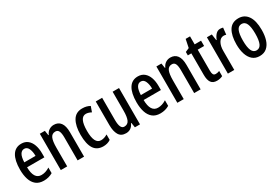

<svg xmlns="http://www.w3.org/2000/svg" viewBox="52 -1560 3571 2471"><g transform="rotate(-30 1837.0 -324.5)"><path d="M220 -549Q277 -549 315 -517.5Q353 -486 372 -432Q391 -378 391 -309V-248H134Q136 -69 247 -69Q278 -69 308 -78.5Q338 -88 370 -108V-25Q311 10 238 10Q167 10 123.5 -25.5Q80 -61 60 -123.5Q40 -186 40 -266Q40 -404 85.5 -476.5Q131 -549 220 -549ZM220 -473Q182 -473 160 -436.5Q138 -400 135 -321H302Q302 -384 282 -428.5Q262 -473 220 -473Z M703 -550Q768 -550 803 -503.5Q838 -457 838 -363V0H742V-341Q742 -403 727.5 -434Q713 -465 678 -465Q628 -465 607.5 -420.5Q587 -376 587 -275V0H492V-540H567L578 -469H584Q601 -509 633 -529.5Q665 -550 703 -550Z M1123 10Q1028 10 983.5 -59Q939 -128 939 -266Q939 -396 984 -473Q1029 -550 1125 -550Q1162 -550 1189 -542.5Q1216 -535 1239 -522L1211 -443Q1168 -466 1132 -466Q1036 -466 1036 -267Q1036 -73 1134 -73Q1159 -73 1182.5 -80.5Q1206 -88 1231 -103V-22Q1207 -5 1178.5 2.5Q1150 10 1123 10Z M1669 -540V0H1593L1582 -71H1576Q1540 10 1459 10Q1386 10 1354.5 -43.5Q1323 -97 1323 -188V-540H1418V-210Q1418 -75 1480 -75Q1533 -75 1553.5 -120Q1574 -165 1574 -256V-540Z M1952 -549Q2009 -549 2047 -517.5Q2085 -486 2104 -432Q2123 -378 2123 -309V-248H1866Q1868 -69 1979 -69Q2010 -69 2040 -78.5Q2070 -88 2102 -108V-25Q2043 10 1970 10Q1899 10 1855.5 -25.5Q1812 -61 1792 -123.5Q1772 -186 1772 -266Q1772 -404 1817.5 -476.5Q1863 -549 1952 -549ZM1952 -473Q1914 -473 1892 -436.5Q1870 -400 1867 -321H2034Q2034 -384 2014 -428.5Q1994 -473 1952 -473Z M2435 -550Q2500 -550 2535 -503.5Q2570 -457 2570 -363V0H2474V-341Q2474 -403 2459.5 -434Q2445 -465 2410 -465Q2360 -465 2339.5 -420.5Q2319 -376 2319 -275V0H2224V-540H2299L2310 -469H2316Q2333 -509 2365 -529.5Q2397 -550 2435 -550Z M2840 -74Q2853 -74 2866.5 -77Q2880 -80 2895 -86V-9Q2857 10 2810 10Q2751 10 2724.5 -27.5Q2698 -65 2698 -142V-461H2646V-512L2703 -537L2728 -659H2793V-540H2888V-461H2793V-148Q2793 -111 2803 -92.5Q2813 -74 2840 -74Z M3176 -550Q3185 -550 3195.5 -548.5Q3206 -547 3218 -544L3207 -444Q3199 -447 3189.5 -448.5Q3180 -450 3171 -450Q3124 -450 3096.5 -402Q3069 -354 3070 -280V0H2975V-540H3048L3061 -448H3067Q3084 -493 3111 -521.5Q3138 -550 3176 -550Z M3634 -270Q3634 -189 3614.5 -126Q3595 -63 3553 -26.5Q3511 10 3445 10Q3382 10 3340.5 -26Q3299 -62 3278.5 -125Q3258 -188 3258 -270Q3258 -401 3303.5 -475.5Q3349 -550 3447 -550Q3535 -550 3584.5 -479Q3634 -408 3634 -270ZM3355 -270Q3355 -172 3377 -123Q3399 -74 3446 -74Q3494 -74 3516 -122.5Q3538 -171 3538 -270Q3538 -369 3516 -417.5Q3494 -466 3446 -466Q3398 -466 3376.5 -417.5Q3355 -369 3355 -270Z"/></g></svg>

Font: Noto Sans Sinhala ExtraCondensed Medium
Style: Regular
Weight: 500
Width: 2
Designer: Jelle Bosma - Monotype Design Team
Foundry: Monotype Imaging Inc.
Version: Version 2.006; ttfautohint (v1.8.4.7-5d5b)